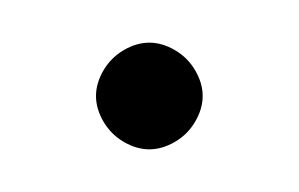

<svg xmlns="http://www.w3.org/2000/svg" viewBox="-20 -425 140 90"><path d="M25 -380Q25 -374 28.5 -368Q32 -362 38 -358.5Q44 -355 50 -355Q56 -355 62 -358.5Q68 -362 71.5 -368Q75 -374 75 -380Q75 -386 71.5 -392Q68 -398 62 -401.5Q56 -405 50 -405Q44 -405 38 -401.5Q32 -398 28.5 -392Q25 -386 25 -380Z"/></svg>

Font: Linefont ExtraLight
Style: Regular
Weight: 250
Monospace: yes
Version: Version 3.002;gftools[0.9.33]